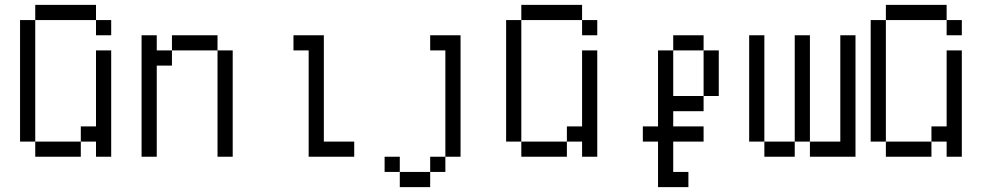

<svg xmlns="http://www.w3.org/2000/svg" viewBox="-20 -645 4040 790"><path d="M437.5 -500V-562.5H375V-500ZM125 -62.5V0H312.5V-62.5ZM125 -62.5Q125 -62.5 125 -562.5H62.5Q62.5 -562.5 62.5 -62.5ZM375 -62.5V0H437.5V-437.5H375V-125H312.5V-62.5ZM125 -562.5H375V-625H125Z M562.5 -500Q562.5 -500 562.5 0H625Q625 0 625 -375H687.5V-437.5H625V-500ZM875 -437.5V0H937.5V-437.5ZM687.5 -437.5H875V-500H687.5Z M1437.5 0V-62.5H1312.5V-500H1187.5V-437.5H1250V0Z M1625 62.5V125H1750V62.5ZM1625 62.5V0H1562.5V62.5ZM1750 62.5H1812.5V0H1750ZM1812.5 0H1875Q1875 0 1875 -500H1750V-437.5H1812.5Z M2437.5 -500V-562.5H2375V-500ZM2125 -62.5V0H2312.5V-62.5ZM2125 -62.5Q2125 -62.5 2125 -562.5H2062.5Q2062.5 -562.5 2062.5 -62.5ZM2375 -62.5V0H2437.5V-437.5H2375V-125H2312.5V-62.5ZM2125 -562.5H2375V-625H2125Z M2812.5 125V62.5H2750Q2750 62.5 2750 -62.5H2875V-125H2750V-187.5H2875V-250H2750V-437.5H2687.5V-125H2625V-62.5H2687.5V125ZM2875 -250H2937.5V-437.5H2875ZM2750 -437.5H2875V-500H2750Z M3125 -62.5V0H3250V-62.5ZM3125 -62.5V-500H3062.5V-62.5ZM3250 -62.5H3312.5V0H3500Q3500 0 3500 -500H3437.5V-62.5H3312.5V-500H3250Z M3937.5 -500V-562.5H3875V-500ZM3625 -62.5V0H3812.5V-62.5ZM3625 -62.5Q3625 -62.5 3625 -562.5H3562.5Q3562.5 -562.5 3562.5 -62.5ZM3875 -62.5V0H3937.5V-437.5H3875V-125H3812.5V-62.5ZM3625 -562.5H3875V-625H3625Z"/></svg>

Font: Unifont
Style: Regular
Weight: 500
Version: Version 15.1.04